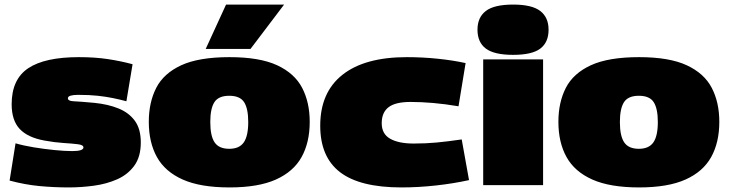

<svg xmlns="http://www.w3.org/2000/svg" viewBox="-20 -810 3190 840"><path d="M22 -20 48 -183Q82 -173 127.5 -165.5Q173 -158 218.5 -153.5Q264 -149 296 -149Q345 -149 345 -165Q345 -176 320.5 -179Q296 -182 257 -184.5Q218 -187 175 -195Q102 -208 66.5 -245.5Q31 -283 31 -354Q31 -463 103.5 -511.5Q176 -560 325 -560Q395 -560 451.5 -551.5Q508 -543 560 -529L533 -367Q503 -375 473.5 -381Q444 -387 408 -391Q372 -395 322 -395Q301 -395 289 -391.5Q277 -388 277 -380Q277 -368 302 -367Q327 -366 393 -360Q453 -354 498.5 -335.5Q544 -317 570 -281.5Q596 -246 596 -187Q596 -124 567.5 -85Q539 -46 492.5 -25.5Q446 -5 390.5 2.5Q335 10 281 10Q216 10 152.5 4Q89 -2 22 -20Z M631 -277Q631 -362 663.5 -425.5Q696 -489 773 -524.5Q850 -560 984 -560Q1116 -560 1192.5 -524.5Q1269 -489 1302 -425.5Q1335 -362 1335 -277Q1335 -187 1299.5 -123Q1264 -59 1187 -24.5Q1110 10 984 10Q857 10 779.5 -24.5Q702 -59 666.5 -123Q631 -187 631 -277ZM900 -276Q900 -215 919 -187Q938 -159 983 -159Q1027 -159 1046.5 -187Q1066 -215 1066 -276Q1066 -335 1048 -363Q1030 -391 983 -391Q936 -391 918 -363Q900 -335 900 -276ZM880 -596 969 -790H1223L1076 -596Z M1381 -260Q1381 -406 1478.5 -483Q1576 -560 1760 -560Q1828 -560 1895.5 -553Q1963 -546 2017 -534L1986 -345Q1927 -355 1874.5 -359.5Q1822 -364 1776 -364Q1710 -364 1680 -341Q1650 -318 1650 -271Q1650 -224 1687 -203Q1724 -182 1790 -182Q1843 -182 1890.5 -186.5Q1938 -191 2000 -200L2032 -22Q1964 -7 1887 1.5Q1810 10 1736 10Q1555 10 1468 -56.5Q1381 -123 1381 -260Z M2225 -570Q2142 -570 2105.5 -597.5Q2069 -625 2069 -680Q2069 -734 2105.5 -762Q2142 -790 2225 -790Q2307 -790 2343.5 -762Q2380 -734 2380 -680Q2380 -625 2344 -597.5Q2308 -570 2225 -570ZM2094 0V-550H2356V0Z M2423 -277Q2423 -362 2455.5 -425.5Q2488 -489 2565 -524.5Q2642 -560 2776 -560Q2908 -560 2984.5 -524.5Q3061 -489 3094 -425.5Q3127 -362 3127 -277Q3127 -187 3091.5 -123Q3056 -59 2979 -24.5Q2902 10 2776 10Q2649 10 2571.5 -24.5Q2494 -59 2458.5 -123Q2423 -187 2423 -277ZM2692 -276Q2692 -215 2711 -187Q2730 -159 2775 -159Q2819 -159 2838.5 -187Q2858 -215 2858 -276Q2858 -335 2840 -363Q2822 -391 2775 -391Q2728 -391 2710 -363Q2692 -335 2692 -276Z"/></svg>

Font: Georama Extended Black
Style: Regular
Weight: 900
Width: 7
Designer: Jean-Baptiste Levee
Foundry: Production Type
Version: Version 1.000